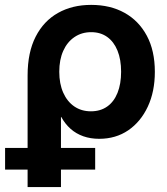

<svg xmlns="http://www.w3.org/2000/svg" viewBox="-58 -546 670 770"><path d="M52.7 204.1V-243.2Q52.7 -335.9 85 -398.9Q117.2 -461.9 174.6 -494.1Q231.9 -526.4 307.6 -526.4Q384.3 -526.4 441.4 -494.6Q498.5 -462.9 530.8 -402.8Q563 -342.8 563 -257.8Q563 -178.7 534.7 -118.2Q506.3 -57.6 456.3 -23.4Q406.2 10.7 339.8 10.7Q305.2 10.7 276.1 0.5Q247.1 -9.8 225.1 -29.3Q203.1 -48.8 187.5 -77.1H186.5V204.1ZM306.6 -99.6Q344.7 -99.6 371.8 -118.7Q398.9 -137.7 413.3 -173.6Q427.7 -209.5 427.7 -258.3Q427.7 -307.1 413.3 -342.8Q398.9 -378.4 372.1 -397.7Q345.2 -417 307.6 -417Q269.5 -417 240.5 -397.2Q211.4 -377.4 195.6 -342Q179.7 -306.6 179.7 -258.3Q179.7 -210 195.6 -174.3Q211.4 -138.7 240 -119.1Q268.6 -99.6 306.6 -99.6ZM-37.6 134.3V47.4H323.7V134.3Z"/></svg>

Font: Inter Cardless Display
Style: Bold
Weight: 700
Designer: Rasmus Andersson
Foundry: rsms
Version: Version 4.001;git-9221beed3